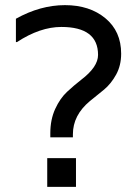

<svg xmlns="http://www.w3.org/2000/svg" viewBox="-20 -728 537 748"><path d="M164 0V-112H276V0ZM42 -655Q137 -708 233 -708Q329 -708 390.5 -657Q452 -606 452 -519Q452 -473 432.5 -437.5Q413 -402 385.5 -379Q358 -356 330 -334Q264 -279 264 -205V-193H176V-209Q176 -262 195 -303.5Q214 -345 241.5 -370.5Q269 -396 296 -417Q362 -467 362 -514Q362 -623 219 -623Q136 -623 46 -564H42Z"/></svg>

Font: Varela
Style: Regular
Weight: 400
Designer: Joe Prince
Foundry: Joe Prince
Version: Version 1.000